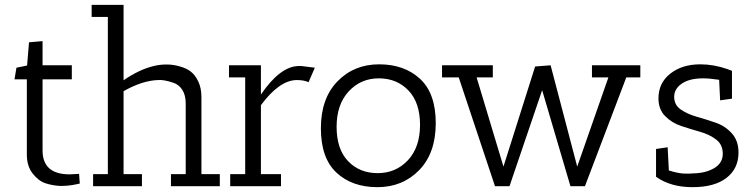

<svg xmlns="http://www.w3.org/2000/svg" viewBox="-20 -770 3114 794"><path d="M268 -49 307 -51 310 -11Q309 -11 296 -8Q266 -1 229 -1Q195 -3 167 -12.5Q139 -22 115 -52.5Q91 -83 91 -131V-442H40L48 -490L92 -499L100 -595L156 -600V-500H277V-442H156V-148Q156 -49 268 -49Z M687 0V-50H748V-342Q748 -377 733.5 -399Q719 -421 696 -428Q658 -441 634 -439Q569 -437 491 -393V-50H567V0H365V-50H426V-700H359V-750H491V-438Q622 -528 728 -494Q752 -487 769.5 -473.5Q787 -460 800 -433Q813 -406 813 -368V-50H889V0Z M1059 -50H1142V0H932V-50H994V-450H927V-500H1059V-379Q1138 -495 1214 -497Q1220 -497 1226 -497L1282 -490L1256 -430Q1237 -439 1207 -439Q1135 -438 1059 -335Z M1540.5 4Q1436 4 1371.5 -56Q1307 -116 1307 -239.5Q1307 -363 1375.5 -433.5Q1444 -504 1548 -504Q1652 -504 1717 -444Q1782 -384 1782 -260.5Q1782 -137 1713.5 -66.5Q1645 4 1540.5 4ZM1546.5 -446Q1472 -446 1422 -392Q1372 -338 1372 -245.5Q1372 -153 1419.5 -103.5Q1467 -54 1542 -54Q1617 -54 1667 -107.5Q1717 -161 1717 -253.5Q1717 -346 1669 -396Q1621 -446 1546.5 -446Z M1808 -450V-500H2018V-450H1951L2062 -81L2193 -495L2257 -500L2367 -81L2496 -450H2428V-500H2628V-450H2570L2399 0H2339L2222 -397L2087 0H2027L1877 -450Z M2746 -65Q2788 -52 2813.5 -52Q2839 -52 2847 -53Q2899 -54 2934 -75Q2969 -96 2969 -134Q2969 -172 2941.5 -193Q2914 -214 2875 -225Q2836 -236 2797 -249Q2758 -262 2730.5 -290Q2703 -318 2703 -363Q2703 -427 2752 -465.5Q2801 -504 2876 -504Q2932 -504 2989 -484L3007 -477V-362L2958 -355L2954 -440Q2914 -446 2887 -446Q2832 -446 2800 -424.5Q2768 -403 2768 -369.5Q2768 -336 2795.5 -317Q2823 -298 2862 -287Q2901 -276 2940 -262.5Q2979 -249 3006.5 -218.5Q3034 -188 3034 -139Q3034 -73 2984.5 -34.5Q2935 4 2844 4Q2753 4 2693 -39V-154L2741 -161Z"/></svg>

Font: Antic Slab
Style: Regular
Weight: 400
Designer: Santiago Orozco
Foundry: Santiago Orozco
Version: Version 001.002